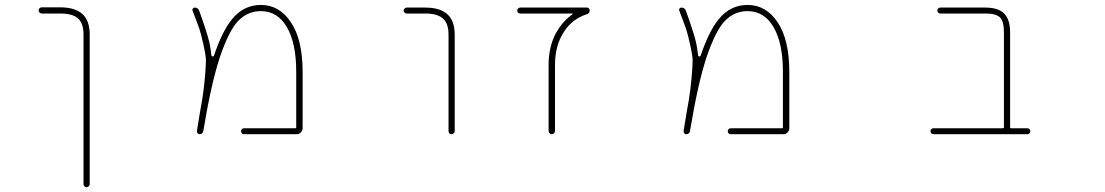

<svg xmlns="http://www.w3.org/2000/svg" viewBox="-20 -575 4540 789"><path d="M323.2 181.6V-433.6Q323.2 -479.5 299.8 -500Q277.3 -519.5 226.6 -519.5H151.4Q146.5 -519.5 142.6 -523.4Q138.7 -527.3 138.7 -532.2Q138.7 -537.1 142.6 -541Q146.5 -544.9 151.4 -544.9H226.6Q288.1 -544.9 318.4 -517.6Q348.6 -490.2 348.6 -433.6V181.6Q348.6 186.5 344.7 190.4Q340.8 194.3 335.4 194.3Q330.1 194.3 326.7 190.4Q323.2 186.5 323.2 181.6Z M982.4 -23.4Q977.5 -23.4 974.1 -26.9Q970.7 -30.3 970.7 -35.6Q970.7 -41 974.1 -44.4Q977.5 -47.9 982.4 -47.9H1193.4Q1197.3 -47.9 1197.3 -52.7V-279.3Q1197.3 -397.5 1159.2 -462.9Q1121.1 -529.3 1051.8 -529.3Q998 -529.3 959 -489.3Q920.9 -450.2 882.8 -337.9Q847.7 -231.4 815.4 -36.1Q812.5 -23.4 799.8 -23.4Q794.9 -23.4 792 -27.3Q789.1 -31.2 789.1 -36.1Q803.7 -127.9 810.5 -163.1Q817.4 -203.1 822.3 -258.8Q826.2 -305.7 826.2 -326.2Q826.2 -330.1 826.2 -333Q825.2 -349.6 815.9 -392.1Q806.6 -434.6 798.8 -458Q791 -478.5 771.5 -531.2Q770.5 -532.2 770.5 -534.2Q770.5 -537.1 772.5 -540Q775.4 -543.9 780.3 -543.9Q793.9 -543.9 798.8 -530.3Q829.1 -446.3 839.8 -403.3Q845.7 -377 848.6 -348.6Q848.6 -343.8 852.5 -343.8L853.5 -342.8Q858.4 -342.8 859.4 -346.7Q892.6 -445.3 932.6 -495.1Q957 -525.4 986.8 -540Q1016.6 -554.7 1051.8 -554.7Q1089.8 -554.7 1120.6 -537.1Q1151.4 -519.5 1174.8 -484.4Q1223.6 -413.1 1223.6 -279.3V-47.9Q1223.6 -38.1 1216.3 -30.8Q1209 -23.4 1199.2 -23.4Z M1823.2 -36.1V-432.6Q1823.2 -479.5 1799.8 -499Q1777.3 -519.5 1726.6 -519.5H1651.4Q1646.5 -519.5 1642.6 -522.9Q1638.7 -526.4 1638.7 -531.2Q1638.7 -536.1 1642.6 -540Q1646.5 -543.9 1651.4 -543.9H1726.6Q1788.1 -543.9 1818.4 -516.6Q1848.6 -489.3 1848.6 -432.6V-36.1Q1848.6 -31.2 1844.7 -27.3Q1840.8 -23.4 1835.4 -23.4Q1830.1 -23.4 1826.7 -27.3Q1823.2 -31.2 1823.2 -36.1Z M2234.4 -37.1V-308.6Q2234.4 -380.9 2263.7 -437.5Q2289.1 -483.4 2325.2 -510.7L2333 -516.6Q2334 -517.6 2333.5 -518.6Q2333 -519.5 2332 -519.5H2118.2Q2112.3 -519.5 2108.9 -522.9Q2105.5 -526.4 2105.5 -531.2Q2105.5 -536.1 2108.9 -540Q2112.3 -543.9 2118.2 -543.9H2391.6Q2396.5 -543.9 2399.9 -540.5Q2403.3 -537.1 2403.3 -532.2Q2403.3 -520.5 2391.6 -516.6Q2332 -497.1 2298.8 -446.3Q2260.7 -389.6 2260.7 -308.6V-37.1Q2260.7 -31.2 2256.8 -27.3Q2252.9 -23.4 2247.6 -23.4Q2242.2 -23.4 2238.3 -27.3Q2234.4 -31.2 2234.4 -37.1Z M2982.4 -23.4Q2977.5 -23.4 2974.1 -26.9Q2970.7 -30.3 2970.7 -35.6Q2970.7 -41 2974.1 -44.4Q2977.5 -47.9 2982.4 -47.9H3193.4Q3197.3 -47.9 3197.3 -52.7V-279.3Q3197.3 -397.5 3159.2 -462.9Q3121.1 -529.3 3051.8 -529.3Q2998 -529.3 2959 -489.3Q2920.9 -450.2 2882.8 -337.9Q2847.7 -231.4 2815.4 -36.1Q2812.5 -23.4 2799.8 -23.4Q2794.9 -23.4 2792 -27.3Q2789.1 -31.2 2789.1 -36.1Q2803.7 -127.9 2810.5 -163.1Q2817.4 -203.1 2822.3 -258.8Q2826.2 -305.7 2826.2 -326.2Q2826.2 -330.1 2826.2 -333Q2825.2 -349.6 2815.9 -392.1Q2806.6 -434.6 2798.8 -458Q2791 -478.5 2771.5 -531.2Q2770.5 -532.2 2770.5 -534.2Q2770.5 -537.1 2772.5 -540Q2775.4 -543.9 2780.3 -543.9Q2793.9 -543.9 2798.8 -530.3Q2829.1 -446.3 2839.8 -403.3Q2845.7 -377 2848.6 -348.6Q2848.6 -343.8 2852.5 -343.8L2853.5 -342.8Q2858.4 -342.8 2859.4 -346.7Q2892.6 -445.3 2932.6 -495.1Q2957 -525.4 2986.8 -540Q3016.6 -554.7 3051.8 -554.7Q3089.8 -554.7 3120.6 -537.1Q3151.4 -519.5 3174.8 -484.4Q3223.6 -413.1 3223.6 -279.3V-47.9Q3223.6 -38.1 3216.3 -30.8Q3209 -23.4 3199.2 -23.4Z M3815.4 -23.4Q3810.5 -23.4 3807.1 -27.3Q3803.7 -31.2 3803.7 -36.1Q3803.7 -41 3807.1 -44.4Q3810.5 -47.9 3815.4 -47.9H4100.6Q4105.5 -47.9 4105.5 -52.7V-442.4Q4105.5 -486.3 4089.8 -502.9Q4074.2 -519.5 4028.3 -519.5H3843.8Q3838.9 -519.5 3835.4 -522.9Q3832 -526.4 3832 -531.2Q3832 -536.1 3835.4 -540Q3838.9 -543.9 3843.8 -543.9H4028.3Q4082 -543.9 4106.4 -519.5Q4130.9 -495.1 4130.9 -442.4V-52.7Q4130.9 -47.9 4134.8 -47.9H4202.1Q4207 -47.9 4210.4 -44.4Q4213.9 -41 4213.9 -36.1Q4213.9 -31.2 4210.4 -27.3Q4207 -23.4 4202.1 -23.4Z"/></svg>

Font: Rounded-X Mgen+ 1m thin
Style: Regular
Weight: 100
Designer: [Source Han Sans]
Ryoko NISHIZUKA  (kana & ideographs); Paul D. Hunt (Latin, Greek & Cyrillic); Wenlong ZHANG  (bopomofo
Version: Version 1.059.20150602